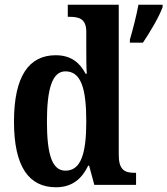

<svg xmlns="http://www.w3.org/2000/svg" viewBox="-20 -780 706 810"><path d="M216 10C284 10 325 -25 352 -81H356L378 0H554V-51H546C505 -51 481 -65 481 -126V-760H266V-709H273C312 -709 344 -702 344 -646V-580C344 -542 344 -500 346 -469H341C317 -515 280 -547 215 -547C103 -547 39 -460 39 -267C39 -75 103 10 216 10ZM528 -613V-600H583C612 -643 651 -708 666 -750V-760H564C556 -715 540 -654 528 -613ZM256 -60C200 -60 178 -128 178 -267C178 -404 200 -479 256 -479C323 -479 344 -404 344 -268C344 -133 322 -60 256 -60Z"/></svg>

Font: Noto Serif Georgian Condensed Bold
Style: Regular
Weight: 700
Width: 3
Designer: Monotype Design Team, Akaki Razmadze
Foundry: Google LLC
Version: Version 2.003